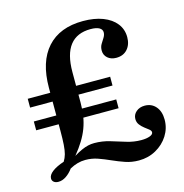

<svg xmlns="http://www.w3.org/2000/svg" viewBox="-92 -667 731 764"><g transform="rotate(-15 273.5 -285.0)"><path d="M57.3 10.5Q45.2 10.5 38.3 4.8Q31.5 -0.8 31.5 -9.7Q31.5 -24.2 48.8 -37.5Q66.1 -50.8 97.6 -61.3Q105.6 -74.2 109.7 -89.1Q113.7 -104 115.3 -126.6Q116.9 -149.2 116.9 -184.7V-360.5Q116.9 -467.7 168.5 -525Q220.2 -582.3 316.1 -582.3Q362.9 -582.3 397.6 -569Q432.3 -555.6 451.2 -531.5Q470.2 -507.3 470.2 -475Q470.2 -444.4 453.2 -425.4Q436.3 -406.5 407.3 -406.5Q385.5 -406.5 371.8 -418.5Q358.1 -430.6 358.1 -449.2Q358.1 -464.5 364.9 -475.4Q371.8 -486.3 378.2 -496.8Q384.7 -507.3 384.7 -517.7Q384.7 -529.8 372.6 -536.7Q360.5 -543.5 337.1 -543.5Q280.6 -543.5 252 -506.9Q223.4 -470.2 223.4 -396.8V-271Q223.4 -241.1 219.4 -215.7Q215.3 -190.3 206.5 -166.9Q197.6 -143.5 183.5 -120.6Q169.4 -97.6 148.4 -71.8Q166.9 -83.1 181.5 -89.5Q196 -96 208.5 -98.8Q221 -101.6 233.9 -101.6Q266.9 -101.6 297.6 -92.3Q328.2 -83.1 358.1 -73.8Q387.9 -64.5 418.5 -64.5Q440.3 -64.5 454 -69.8Q467.7 -75 467.7 -83.9Q467.7 -90.3 460.1 -96.4Q452.4 -102.4 442.3 -110.1Q432.3 -117.7 424.6 -127.8Q416.9 -137.9 416.9 -151.6Q416.9 -169.4 431 -181.5Q445.2 -193.5 466.1 -193.5Q494.4 -193.5 511.7 -173.4Q529 -153.2 529 -119.4Q529 -83.9 510.1 -54Q491.1 -24.2 459.3 -6.5Q427.4 11.3 388.7 11.3Q358.9 11.3 333.1 2.4Q307.3 -6.5 282.3 -17.7Q257.3 -29 233.1 -37.5Q208.9 -46 182.3 -46Q165.3 -46 149.6 -41.5Q133.9 -37.1 117.7 -28.2Q104.8 -10.5 89.1 0Q73.4 10.5 57.3 10.5ZM24.2 -210.5V-246.8H363.7V-210.5ZM24.2 -304V-340.3H363.7V-304Z"/></g></svg>

Font: Playfair 9pt SemiBold
Style: Regular
Weight: 600
Designer: Claus Eggers Sørensen
Foundry: Claus Eggers Sørensen
Version: Version 2.001;gftools[0.9.30]